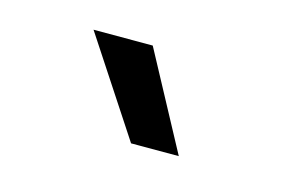

<svg xmlns="http://www.w3.org/2000/svg" viewBox="-38 -788 477 307"><g transform="rotate(15 200.0 -634.0)"><path d="M87 -714H185L271 -554H192Z"/></g></svg>

Font: Sarabun Medium
Style: Regular
Weight: 500
Designer: Suppakit Chalermlarp | Katatrad Co.,Ltd.
Foundry: Cadson Demak Co.,Ltd.
Version: Version 1.000; ttfautohint (v1.6)